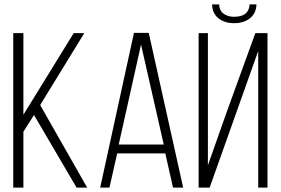

<svg xmlns="http://www.w3.org/2000/svg" viewBox="-20 -850 1272 870"><path d="M327 0 134 -329 86 -253V0H40V-700H86V-330L314 -700H362L162 -374L375 0Z M729 -155H511L476 0H434L587 -701H654L810 0H764ZM619 -648 518 -195H722Z M1111 -830H1142Q1141 -790 1113 -767.5Q1085 -745 1041 -745Q997 -745 969.5 -767.5Q942 -790 941 -830H973Q974 -802 993 -788Q1012 -774 1041 -774Q1108 -774 1111 -830ZM1150 -619 930 0H880V-700H922V-101L1010 -350L1137 -700H1192V0H1150Z"/></svg>

Font: Bebas Neue Book
Style: Regular
Weight: 400
Designer: Ryoichi Tsunekawa
Foundry: Ryoichi Tsunekawa
Version: Version 001.003